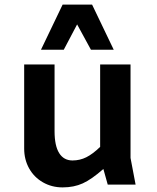

<svg xmlns="http://www.w3.org/2000/svg" viewBox="-20 -802 680 834"><path d="M448 0 429 -68Q378 -23 339.5 -5.5Q301 12 252 12Q205 12 166.5 -10Q128 -32 106.5 -70.5Q85 -109 85 -157V-522H217V-232Q217 -169 237 -137Q257 -105 295 -105Q327 -105 355 -119Q383 -133 415 -164V-522H547V-116L569 0ZM252 -782H380L474 -586H375L315 -696L257 -586H158Z"/></svg>

Font: AmikoBold
Style: Bold
Weight: 700
Designer: Pablo Impallari, Rodrigo Fuenzalida, Andres Torresi
Foundry: Impallari Type
Version: Version 1.000; ttfautohint (v1.3)